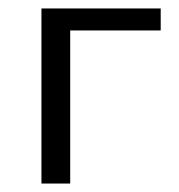

<svg xmlns="http://www.w3.org/2000/svg" viewBox="-20 -434 424 454"><path d="M78 -414H360V-362H146V0H78Z"/></svg>

Font: LXGW Bright TC
Style: Regular
Weight: 400
Designer: Christian Thalmann (Catharsis Fonts)
Foundry: LXGW / Christian Thalmann (Catharsis Fonts) / Fontworks Inc.
Version: Version 5.501